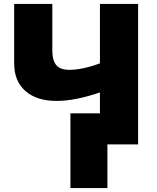

<svg xmlns="http://www.w3.org/2000/svg" viewBox="-20 -734 799 976"><path d="M682 0H526V222H338V-158H488V-264Q422 -242 368.5 -231.5Q315 -221 267 -221Q167 -221 109.5 -271Q52 -321 52 -412V-714H246V-476Q246 -428 265.5 -403.5Q285 -379 334 -379Q364 -379 403 -387Q442 -395 488 -412V-714H682Z"/></svg>

Font: Noto Sans Black
Style: Regular
Weight: 900
Designer: Monotype Design Team
Foundry: Monotype Imaging Inc.
Version: Version 2.007